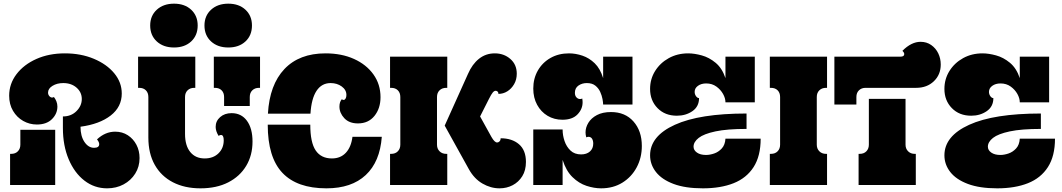

<svg xmlns="http://www.w3.org/2000/svg" viewBox="-20 -1009 5793 1047"><path d="M30 -487Q30 -552 70 -604.5Q110 -657 178.5 -687.5Q247 -718 334 -718Q421 -718 491.5 -688.5Q562 -659 603 -609.5Q644 -560 644 -499Q644 -426 583.5 -379Q523 -332 419 -318Q419 -267 440.5 -235Q462 -203 493 -203Q521 -203 521 -223Q521 -234 509 -249Q554 -291 608 -291Q647 -291 677 -271.5Q707 -252 724 -219.5Q741 -187 741 -147Q741 -100 717.5 -62.5Q694 -25 654 -3.5Q614 18 564 18Q495 18 440.5 -24Q386 -66 354.5 -140.5Q323 -215 323 -311V-374Q368 -374 397 -403Q426 -432 426 -469Q426 -506 397.5 -531Q369 -556 325 -556Q291 -556 266.5 -541Q242 -526 242 -504Q242 -493 249 -485Q256 -477 264 -477Q270 -477 274 -480Q282 -470 287.5 -456.5Q293 -443 293 -428Q293 -389 263.5 -359.5Q234 -330 181 -330Q141 -330 106.5 -349.5Q72 -369 51 -404.5Q30 -440 30 -487ZM91 -301H281V0H35V-170H41Q64 -170 77.5 -184Q91 -198 91 -220Z M1045 -700V-530H1039Q1017 -530 1003 -516.5Q989 -503 989 -480V-279Q989 -215 1017.5 -180Q1046 -145 1096 -145Q1143 -145 1171.5 -173Q1200 -201 1200 -244Q1200 -273 1185 -273Q1179 -273 1172 -268Q1156 -294 1156 -317Q1156 -349 1180.5 -370.5Q1205 -392 1243 -392Q1296 -392 1326.5 -350.5Q1357 -309 1357 -237Q1357 -162 1322.5 -104.5Q1288 -47 1224.5 -14.5Q1161 18 1073 18Q987 18 923 -15Q859 -48 824 -110Q789 -172 789 -259V-480Q789 -503 775.5 -516.5Q762 -530 739 -530H733V-700ZM1146 -700H1398V-530H1392Q1370 -530 1356 -516.5Q1342 -503 1342 -480V-431H1202V-480Q1202 -503 1188.5 -516.5Q1175 -530 1152 -530H1146ZM799 -870Q799 -923 835 -956Q871 -989 929 -989Q987 -989 1022.5 -956Q1058 -923 1058 -870Q1058 -816 1022.5 -783Q987 -750 929 -750Q871 -750 835 -783Q799 -816 799 -870ZM1095 -870Q1095 -923 1131 -956Q1167 -989 1225 -989Q1283 -989 1318.5 -956Q1354 -923 1354 -870Q1354 -816 1318.5 -783Q1283 -750 1225 -750Q1167 -750 1131 -783Q1095 -816 1095 -870Z M1441 -389Q1450 -547 1531 -632.5Q1612 -718 1755 -718Q1843 -718 1910.5 -687.5Q1978 -657 2016.5 -603Q2055 -549 2055 -479Q2055 -418 2022 -377Q1989 -336 1932 -336Q1884 -336 1857.5 -364.5Q1831 -393 1831 -428Q1831 -453 1844 -468Q1848 -464 1854 -464Q1860 -464 1864.5 -471.5Q1869 -479 1869 -491Q1869 -519 1843.5 -537.5Q1818 -556 1783 -556Q1734 -556 1706 -513.5Q1678 -471 1673 -389ZM1672 -329Q1672 -232 1701.5 -188.5Q1731 -145 1790 -145Q1837 -145 1866 -176Q1895 -207 1902 -263H2062Q2052 -127 1974.5 -54.5Q1897 18 1760 18Q1600 18 1520 -66.5Q1440 -151 1440 -329Z M2532 -606Q2555 -659 2592 -688.5Q2629 -718 2678 -718Q2728 -718 2763 -687.5Q2798 -657 2798 -607Q2798 -575 2783.5 -550Q2769 -525 2746.5 -511Q2724 -497 2698 -497Q2698 -506 2693 -510Q2688 -514 2683 -514Q2675 -514 2667 -504.5Q2659 -495 2646 -469L2598 -374L2660 -262Q2677 -232 2691 -232Q2698 -232 2704 -238Q2710 -244 2710 -255Q2772 -255 2810 -222.5Q2848 -190 2848 -126Q2848 -80 2828 -48Q2808 -16 2775.5 1Q2743 18 2704 18Q2656 18 2611 -8Q2566 -34 2537 -86L2405 -324ZM2419 -170V0H2107V-170H2113Q2136 -170 2149.5 -184Q2163 -198 2163 -220V-480Q2163 -503 2149.5 -516.5Q2136 -530 2113 -530H2107V-700H2419V-530H2413Q2391 -530 2377 -516.5Q2363 -503 2363 -480V-220Q2363 -198 2377 -184Q2391 -170 2413 -170Z M2888 -526Q2888 -581 2913 -624.5Q2938 -668 2982 -693Q3026 -718 3083 -718Q3119 -718 3156 -705.5Q3193 -693 3223 -664Q3253 -635 3269 -583V-700H3429V-439H3269Q3269 -450 3265.5 -469Q3262 -488 3253 -508Q3244 -528 3226.5 -542Q3209 -556 3180 -556Q3154 -556 3134.5 -542.5Q3115 -529 3115 -503Q3115 -487 3123.5 -478Q3132 -469 3143 -469Q3151 -469 3155 -472Q3156 -467 3156.5 -461.5Q3157 -456 3157 -451Q3157 -414 3129 -385Q3101 -356 3047 -356Q3002 -356 2966 -377.5Q2930 -399 2909 -437.5Q2888 -476 2888 -526ZM2888 0V-303H3048V-302Q3048 -271 3058.5 -240Q3069 -209 3091 -188Q3113 -167 3149 -167Q3179 -167 3197 -183Q3215 -199 3215 -226Q3215 -242 3208.5 -252.5Q3202 -263 3188 -263Q3187 -263 3184.5 -262.5Q3182 -262 3177 -260Q3175 -267 3174 -274Q3173 -281 3173 -287Q3173 -314 3188.5 -339.5Q3204 -365 3235 -381.5Q3266 -398 3312 -398Q3389 -398 3434.5 -346.5Q3480 -295 3480 -213Q3480 -149 3452 -96.5Q3424 -44 3374 -13Q3324 18 3258 18Q3220 18 3178.5 4.5Q3137 -9 3102 -43Q3067 -77 3048 -137V0Z M3525 -524Q3525 -578 3552.5 -622Q3580 -666 3627 -692Q3674 -718 3733 -718Q3766 -718 3806.5 -707Q3847 -696 3882.5 -666.5Q3918 -637 3936 -583V-700H4096V-451H3936Q3936 -473 3923 -496.5Q3910 -520 3886.5 -537Q3863 -554 3831 -554Q3804 -554 3786 -541Q3768 -528 3768 -508Q3768 -495 3775.5 -484.5Q3783 -474 3792 -474Q3792 -428 3756 -403Q3720 -378 3671 -378Q3606 -378 3565.5 -419.5Q3525 -461 3525 -524ZM3525 -162Q3525 -267 3660 -328.5Q3795 -390 4051 -390V-306Q3945 -306 3881.5 -292.5Q3818 -279 3790 -257Q3762 -235 3762 -209Q3762 -190 3780.5 -177Q3799 -164 3830 -164Q3851 -164 3874.5 -172Q3898 -180 3916 -199.5Q3934 -219 3936 -253H4128Q4128 -158 4089.5 -98Q4051 -38 3980.5 -10Q3910 18 3813 18Q3717 18 3653 -6Q3589 -30 3557 -71Q3525 -112 3525 -162Z M4490 -170V0H4178V-170H4184Q4207 -170 4220.5 -184Q4234 -198 4234 -220V-480Q4234 -503 4220.5 -516.5Q4207 -530 4184 -530H4178V-700H4490V-530H4484Q4462 -530 4448 -516.5Q4434 -503 4434 -480V-220Q4434 -198 4448 -184Q4462 -170 4484 -170Z M4530 -439V-700H4890Q4911 -700 4911 -714Q4911 -719 4908 -723.5Q4905 -728 4901 -732Q4950 -781 5000 -781Q5033 -781 5058 -763.5Q5083 -746 5096.5 -718Q5110 -690 5110 -657Q5110 -602 5072.5 -566Q5035 -530 4976 -530H4700Q4678 -530 4664 -516.5Q4650 -503 4650 -480V-439ZM4974 0H4662V-170H4668Q4691 -170 4704.5 -184Q4718 -198 4718 -220V-470H4918V-220Q4918 -198 4932 -184Q4946 -170 4968 -170H4974Z M5130 -524Q5130 -578 5157.5 -622Q5185 -666 5232 -692Q5279 -718 5338 -718Q5371 -718 5411.5 -707Q5452 -696 5487.5 -666.5Q5523 -637 5541 -583V-700H5701V-451H5541Q5541 -473 5528 -496.5Q5515 -520 5491.5 -537Q5468 -554 5436 -554Q5409 -554 5391 -541Q5373 -528 5373 -508Q5373 -495 5380.5 -484.5Q5388 -474 5397 -474Q5397 -428 5361 -403Q5325 -378 5276 -378Q5211 -378 5170.5 -419.5Q5130 -461 5130 -524ZM5130 -162Q5130 -267 5265 -328.5Q5400 -390 5656 -390V-306Q5550 -306 5486.5 -292.5Q5423 -279 5395 -257Q5367 -235 5367 -209Q5367 -190 5385.5 -177Q5404 -164 5435 -164Q5456 -164 5479.5 -172Q5503 -180 5521 -199.5Q5539 -219 5541 -253H5733Q5733 -158 5694.5 -98Q5656 -38 5585.5 -10Q5515 18 5418 18Q5322 18 5258 -6Q5194 -30 5162 -71Q5130 -112 5130 -162Z"/></svg>

Font: Exile
Style: Regular
Weight: 400
Designer: Bartłomiej Rózga @rozgatype
Version: Version 1.000; ttfautohint (v1.8.4.7-5d5b)